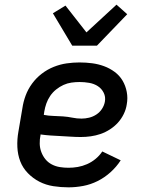

<svg xmlns="http://www.w3.org/2000/svg" viewBox="-20 -796 640 824"><path d="M274 8Q241 8 209 3Q177 -2 149.5 -16Q122 -30 100 -52.5Q78 -75 67 -103.5Q56 -132 54.5 -165Q53 -198 59 -231L76 -331Q80 -359 90 -386Q100 -413 117.5 -437Q135 -461 159 -479.5Q183 -498 210.5 -509Q238 -520 266 -524Q294 -528 321 -528Q349 -528 375.5 -524.5Q402 -521 426.5 -512Q451 -503 472 -487.5Q493 -472 506 -450Q519 -428 524 -401.5Q529 -375 524 -348Q521 -327 511 -306.5Q501 -286 486 -269.5Q471 -253 451.5 -240.5Q432 -228 411.5 -221Q391 -214 369.5 -211Q348 -208 327 -208Q305 -208 283.5 -209.5Q262 -211 240.5 -212Q219 -213 197 -214.5Q175 -216 154 -219V-217Q150 -198 150.5 -179Q151 -160 157.5 -143Q164 -126 175 -112.5Q186 -99 202 -90.5Q218 -82 236.5 -79Q255 -76 274 -76Q294 -76 314 -79.5Q334 -83 353.5 -91.5Q373 -100 390 -114Q407 -128 419 -146L498 -108Q480 -80 454.5 -57Q429 -34 399 -19Q369 -4 337 2Q305 8 274 8ZM330 -287Q346 -287 362.5 -291Q379 -295 393.5 -304.5Q408 -314 417.5 -328.5Q427 -343 430 -359Q434 -380 425 -398Q416 -416 399.5 -426.5Q383 -437 362.5 -440.5Q342 -444 322 -444Q304 -444 286.5 -441.5Q269 -439 252.5 -431.5Q236 -424 221 -412Q206 -400 195.5 -384.5Q185 -369 179 -352Q173 -335 170 -317L168 -303Q188 -299 208.5 -298.5Q229 -298 250 -296.5Q271 -295 290.5 -291Q310 -287 330 -287ZM290 -600 207 -739 261 -772 351 -657 480 -776 526 -735 396 -600Z"/></svg>

Font: Iosevka Custom Medium
Style: Italic
Weight: 500
Italic angle: -9°
Designer: Belleve Invis
Foundry: Belleve Invis
Version: Version 27.0.1